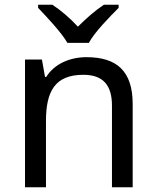

<svg xmlns="http://www.w3.org/2000/svg" viewBox="-20 -786 658 806"><path d="M263 -606H353C377 -651 440 -715 478 -753V-766H416C381 -743 343 -710 307 -674C274 -710 235 -743 200 -766H140V-753C176 -715 237 -651 263 -606ZM343 -546C275 -546 209 -519 174 -463H169L156 -536H85V0H173V-278C173 -403 211 -472 330 -472C412 -472 450 -429 450 -343V0H537V-349C537 -487 471 -546 343 -546Z"/></svg>

Font: Noto Sans Bhaiksuki
Style: Regular
Weight: 400
Designer: Monotype Design Team
Foundry: Monotype Imaging Inc.
Version: Version 2.002